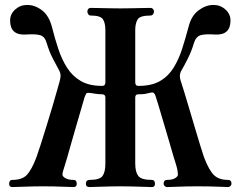

<svg xmlns="http://www.w3.org/2000/svg" viewBox="-20 -758 969 778"><path d="M30 0Q17 0 17 -13Q17 -29 30 -29Q70 -29 89 -49.5Q108 -70 127 -119Q134 -138 145 -172.5Q156 -207 168.5 -247.5Q181 -288 192.5 -326.5Q204 -365 211.5 -392.5Q219 -420 221 -426Q225 -440 225.5 -450.5Q226 -461 219 -474Q211 -489 195.5 -518Q180 -547 169 -584Q162 -610 142.5 -615.5Q123 -621 83 -618Q21 -615 21 -675Q21 -701 41.5 -719.5Q62 -738 90 -738Q122 -738 150.5 -716Q179 -694 191 -647Q202 -603 216 -560.5Q230 -518 251.5 -484Q273 -450 307 -430Q341 -410 393 -410Q402 -410 404.5 -414.5Q407 -419 407 -424V-636Q407 -665 397 -680Q387 -695 348 -695Q341 -695 337.5 -700.5Q334 -706 334 -712Q334 -717 337.5 -721.5Q341 -726 348 -726Q353 -726 375.5 -725.5Q398 -725 425 -724.5Q452 -724 467 -724Q483 -724 510 -724.5Q537 -725 560.5 -725.5Q584 -726 589 -726Q596 -726 600 -721.5Q604 -717 604 -712Q604 -705 600 -700Q596 -695 589 -695Q547 -695 537.5 -679Q528 -663 528 -636V-424Q528 -419 530.5 -414.5Q533 -410 542 -410Q595 -410 629 -430Q663 -450 684 -484.5Q705 -519 718.5 -561.5Q732 -604 744 -649Q755 -694 784.5 -716Q814 -738 845 -738Q873 -738 893.5 -719.5Q914 -701 914 -675Q914 -615 852 -618Q813 -621 793.5 -615.5Q774 -610 766 -584Q756 -550 740 -518.5Q724 -487 716 -474Q710 -464 709 -453Q708 -442 714 -425Q717 -416 726 -387Q735 -358 746.5 -319Q758 -280 770 -239.5Q782 -199 792 -166.5Q802 -134 807 -120Q827 -68 847 -48.5Q867 -29 904 -29Q918 -29 918 -13Q918 -9 914 -4.5Q910 0 904 0Q898 0 878 -1Q858 -2 832.5 -2.5Q807 -3 781 -3Q738 -3 702.5 -1.5Q667 0 657 0Q651 0 647 -4.5Q643 -9 643 -13Q643 -29 657 -29Q678 -29 689.5 -36Q701 -43 701 -51Q701 -55 699.5 -65.5Q698 -76 693 -92Q691 -97 683.5 -122.5Q676 -148 665.5 -184.5Q655 -221 643.5 -259Q632 -297 623.5 -326.5Q615 -356 611 -367Q608 -377 603.5 -381Q599 -385 588 -382Q576 -379 567.5 -377.5Q559 -376 542 -376Q533 -376 530.5 -372Q528 -368 528 -363V-95Q528 -62 540 -45.5Q552 -29 595 -29Q608 -29 608 -13Q608 0 595 0Q588 0 563.5 -1Q539 -2 511 -2.5Q483 -3 467 -3Q452 -3 425 -2.5Q398 -2 374 -1Q350 0 343 0Q328 0 328 -13Q328 -29 343 -29Q384 -29 395.5 -45Q407 -61 407 -95V-363Q407 -376 393 -376Q382 -376 367.5 -378Q353 -380 348 -381Q335 -383 331.5 -380.5Q328 -378 323 -365Q320 -355 311.5 -325.5Q303 -296 292 -258.5Q281 -221 270.5 -184Q260 -147 252.5 -120.5Q245 -94 243 -89Q239 -77 236 -66.5Q233 -56 233 -51Q233 -43 245 -36Q257 -29 278 -29Q291 -29 291 -13Q291 0 278 0Q268 0 233 -1.5Q198 -3 154 -3Q116 -3 78.5 -1.5Q41 0 30 0Z"/></svg>

Font: Zen Antique Soft
Style: Regular
Weight: 400
Designer: Yoshimichi Ohira
Foundry: Positype
Version: Version 1.001